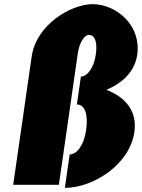

<svg xmlns="http://www.w3.org/2000/svg" viewBox="-20 -895 687 930"><path d="M294.1 15C430.6 15 608 -97 630.8 -255C645.4 -356 590 -423 495.3 -460C576.5 -494 633.5 -551 644.8 -630C664.7 -768 549.7 -872 431.4 -875C318.8 -875 155.2 -772 133.6 -622L110.2 -460L90.8 -325L43.9 0H265.2L356.8 -636C365.3 -695 392 -726 409.9 -726C440.5 -726 452.7 -690 444 -630C435 -567 402.4 -524 371.8 -524L352.4 -389C392.4 -389 407.8 -338 397.1 -264C387 -194 353.9 -147 317.5 -147Z"/></svg>

Font: Blink
Style: WideObl
Weight: 400
Designer: Mew Too
Foundry: Cannot Into Space Fonts
Version: Version 001.000